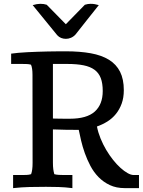

<svg xmlns="http://www.w3.org/2000/svg" viewBox="-20 -974 745 1001"><path d="M150.4 -947.3Q173.3 -954.1 190.4 -954.1Q209.5 -954.1 223.6 -949.2L323.2 -847.7L422.4 -949.2Q429.7 -951.7 437.7 -952.9Q445.8 -954.1 452.6 -954.1Q463.9 -954.1 473.9 -952.4Q483.9 -950.7 495.1 -947.3Q463.9 -909.2 434.1 -870.6Q404.3 -832 373.5 -793.9Q363.3 -782.7 350.1 -777.1Q336.9 -771.5 323.7 -771.5Q310.5 -771.5 298.8 -776.1Q287.1 -780.8 278.3 -790.5ZM255.9 -640.6V-356Q274.4 -355.5 295.9 -355.2Q317.4 -355 343.8 -355Q432.6 -355 474.1 -392.3Q515.6 -429.7 515.6 -499.5Q515.6 -539.6 505.4 -566.7Q495.1 -593.8 472.9 -610.1Q450.7 -626.5 415.8 -633.5Q380.9 -640.6 331.5 -640.6ZM149.4 -583.5Q149.4 -619.6 141.6 -636.7Q131.8 -639.6 120.4 -640.1Q108.9 -640.6 96.7 -640.6H38.1V-694.3Q54.2 -696.8 76.2 -698.7Q98.1 -700.7 123 -701.9Q147.9 -703.1 175 -704.1Q202.1 -705.1 228.3 -705.6Q254.4 -706.1 278.8 -706.3Q303.2 -706.5 322.8 -706.5Q396.5 -706.5 453.1 -696.3Q509.8 -686 548.1 -662.4Q586.4 -638.7 606 -599.9Q625.5 -561 625.5 -503.9Q625.5 -464.8 614.5 -434.3Q603.5 -403.8 584.7 -380.4Q565.9 -356.9 540.3 -340.8Q514.6 -324.7 485.4 -314.5Q491.7 -282.7 504.4 -251.7Q517.1 -220.7 533.7 -192.6Q550.3 -164.6 569.6 -140.4Q588.9 -116.2 608.2 -98.9Q627.4 -81.5 645.3 -71.5Q663.1 -61.5 677.2 -61.5H704.6V6.8H630.9Q586.4 6.8 552.7 -9Q519 -24.9 493.9 -50.5Q468.8 -76.2 451.4 -109.1Q434.1 -142.1 422.1 -175.8Q410.2 -209.5 402.8 -241.2Q395.5 -272.9 390.6 -296.9Q356.9 -296.9 323.2 -297.4Q289.6 -297.9 255.9 -299.3V-126.5Q255.9 -106 257.8 -91.6Q259.8 -77.1 263.2 -65.9Q273.9 -63 286.6 -62.3Q299.3 -61.5 313.5 -61.5H357.4V6.8Q319.3 2 285.9 1Q252.4 0 219.7 0Q174.8 0 133.5 1Q92.3 2 48.3 6.8V-61.5H91.8Q106 -61.5 118.7 -62Q131.3 -62.5 142.1 -65.9Q149.9 -85.9 149.9 -125Z"/></svg>

Font: Tienne
Style: Regular
Weight: 400
Designer: vernon adams
Foundry: vernon adams
Version: Version 1.001